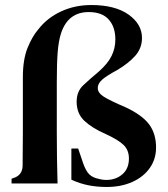

<svg xmlns="http://www.w3.org/2000/svg" viewBox="-20 -730 670 764"><path d="M404 14Q367 14 333 7.5Q299 1 264 -15V-139H291L310 -83Q318 -59 329 -43.5Q340 -28 362 -21Q372 -18 382.5 -16Q393 -14 403 -14Q441 -14 467 -36.5Q493 -59 493 -99Q493 -132 472.5 -152.5Q452 -173 400 -197Q347 -220 316 -249Q285 -278 285 -325Q285 -366 311 -390.5Q337 -415 374 -446Q409 -477 424 -507.5Q439 -538 439 -573Q439 -623 412.5 -652.5Q386 -682 333 -682Q251 -682 223 -598Q213 -567 209.5 -522Q206 -477 206 -403V-205Q206 -102 209 0H26V-19L32 -21Q69 -32 70 -70Q70 -99 70.5 -138Q71 -177 71 -205V-423Q71 -493 89.5 -539Q108 -585 133 -614Q168 -659 223 -684.5Q278 -710 343 -710Q438 -710 491.5 -672Q545 -634 545 -579Q545 -539 519 -509Q493 -479 446 -451Q403 -428 386 -412.5Q369 -397 369 -380Q369 -360 394 -344.5Q419 -329 480 -303Q546 -272 573.5 -235Q601 -198 601 -143Q601 -97 576 -61.5Q551 -26 506.5 -6Q462 14 404 14Z"/></svg>

Font: DeepMind Serif Text
Style: Regular
Weight: 400
Designer: Frank Grießhammer / Modifications: Colophon Foundry
Foundry: Colophon Foundry
Version: Version 5.003; ttfautohint (v1.8.2)